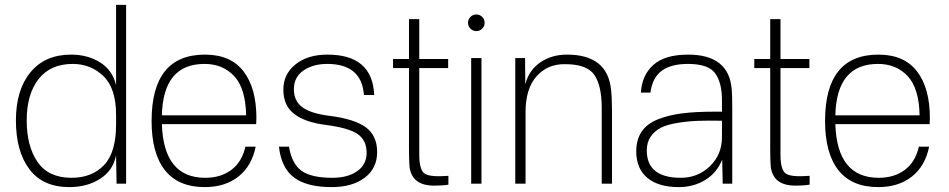

<svg xmlns="http://www.w3.org/2000/svg" viewBox="-20 -750 3874 784"><path d="M495 -730V0H456L454 -116Q442 -54 389 -20Q336 14 263 14Q155 14 100 -59Q45 -132 45 -258Q45 -383 104.5 -455Q164 -527 270 -527Q338 -527 389 -495Q440 -463 454 -402V-730ZM89 -258Q89 -153 133.5 -88.5Q178 -24 272 -24Q355 -24 404.5 -75.5Q454 -127 454 -242V-280Q454 -390 402 -439.5Q350 -489 277 -489Q186 -489 137.5 -427Q89 -365 89 -258Z M817 -527Q922 -527 974.5 -458.5Q1027 -390 1027 -268Q1027 -255 1026 -243H641Q648 -24 818 -24Q882 -24 925 -56.5Q968 -89 982 -151H1024Q1008 -72 953.5 -29Q899 14 816 14Q708 14 653.5 -55Q599 -124 599 -256Q599 -527 817 -527ZM641 -279H985Q983 -389 936.5 -439Q890 -489 815 -489Q646 -489 641 -279Z M1317 -527Q1501 -527 1508 -362H1466Q1457 -489 1316 -489Q1258 -489 1219 -462Q1180 -435 1180 -386Q1180 -337 1215.5 -311.5Q1251 -286 1326 -277Q1428 -264 1474 -230Q1520 -196 1520 -129Q1520 -63 1469.5 -24.5Q1419 14 1334 14Q1234 14 1181.5 -24.5Q1129 -63 1119 -151H1160Q1172 -80 1212 -52Q1252 -24 1337 -24Q1400 -24 1438.5 -51Q1477 -78 1477 -126Q1477 -177 1440.5 -202.5Q1404 -228 1309 -240Q1225 -251 1181 -285Q1137 -319 1137 -384Q1137 -447 1186.5 -487Q1236 -527 1317 -527Z M1692 -118Q1692 -57 1713.5 -41.5Q1735 -26 1811 -32V4Q1788 8 1753 8Q1660 8 1652 -72Q1650 -97 1650 -145V-472H1585V-509H1650V-672H1692V-509H1810V-472H1692Z M1946 -513V0H1904V-513ZM1901 -633Q1891 -643 1891 -657Q1891 -671 1901 -681Q1911 -691 1925 -691Q1939 -691 1949 -681Q1959 -671 1959 -657Q1959 -643 1949 -633Q1939 -623 1925 -623Q1911 -623 1901 -633Z M2295 -527Q2460 -527 2475 -385Q2479 -349 2479 -298V0H2437V-310Q2437 -400 2407 -444Q2377 -488 2287 -488Q2216 -489 2171 -438.5Q2126 -388 2126 -292V0H2084V-513H2124L2125 -406Q2140 -464 2186.5 -495.5Q2233 -527 2295 -527Z M2790 -527Q2957 -527 2968 -384Q2970 -357 2970 -313V0H2931L2929 -98Q2907 -44 2859.5 -15Q2812 14 2752 14Q2668 14 2623 -24Q2578 -62 2578 -132Q2578 -180 2600 -212.5Q2622 -245 2666 -262.5Q2710 -280 2764.5 -287Q2819 -294 2896 -294H2928V-341Q2928 -413 2900 -451Q2872 -489 2789 -489Q2720 -489 2682 -461Q2644 -433 2636 -372H2597Q2601 -443 2648 -485Q2695 -527 2790 -527ZM2621 -136Q2621 -24 2760 -24Q2830 -24 2879 -71.5Q2928 -119 2928 -190V-257Q2869 -258 2828.5 -256.5Q2788 -255 2745.5 -248Q2703 -241 2678 -228Q2653 -215 2637 -192Q2621 -169 2621 -136Z M3167 -118Q3167 -57 3188.5 -41.5Q3210 -26 3286 -32V4Q3263 8 3228 8Q3135 8 3127 -72Q3125 -97 3125 -145V-472H3060V-509H3125V-672H3167V-509H3285V-472H3167Z M3567 -527Q3672 -527 3724.5 -458.5Q3777 -390 3777 -268Q3777 -255 3776 -243H3391Q3398 -24 3568 -24Q3632 -24 3675 -56.5Q3718 -89 3732 -151H3774Q3758 -72 3703.5 -29Q3649 14 3566 14Q3458 14 3403.5 -55Q3349 -124 3349 -256Q3349 -527 3567 -527ZM3391 -279H3735Q3733 -389 3686.5 -439Q3640 -489 3565 -489Q3396 -489 3391 -279Z"/></svg>

Font: Nacelle UltraLight
Style: Regular
Weight: 200
Designer: Sora Sagano
Foundry: Sora Sagano
Version: Version 1.000;FEAKit 1.0